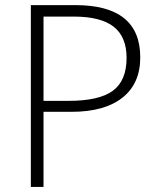

<svg xmlns="http://www.w3.org/2000/svg" viewBox="-20 -734 625 754"><path d="M530.8 -508.8Q530.8 -405.3 460.4 -350.1Q390.1 -294.9 261.2 -294.9H150.9V0H101.1V-713.9H275.9Q530.8 -713.9 530.8 -508.8ZM150.9 -337.9H249Q369.6 -337.9 423.3 -377.7Q477.1 -417.5 477.1 -506.8Q477.1 -589.4 426.3 -629.2Q375.5 -668.9 269 -668.9H150.9Z"/></svg>

Font: Zoram GWebM Light
Style: Regular
Weight: 300
Foundry: Ascender Corporation
Version: Version 1.000